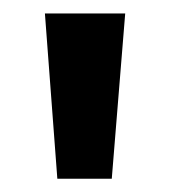

<svg xmlns="http://www.w3.org/2000/svg" viewBox="-20 -691 252 286"><path d="M146.5 -424.8H65.4L46.9 -670.9H166.5Z"/></svg>

Font: Audiowide
Style: Regular
Weight: 400
Version: Version 1.003